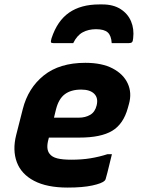

<svg xmlns="http://www.w3.org/2000/svg" viewBox="-20 -836 640 868"><path d="M414 -704Q380 -704 354 -690Q328 -676 311 -641H222Q212 -641 210.5 -645Q209 -649 213 -663Q239 -742 292.5 -779Q346 -816 429 -816H443Q492 -816 525 -795Q558 -774 572.5 -739.5Q587 -705 582 -663Q581 -649 576.5 -645Q572 -641 562 -641H485Q483 -675 467 -689.5Q451 -704 414 -704ZM366 -552Q441 -552 489.5 -526.5Q538 -501 557.5 -458.5Q577 -416 563 -366L558 -348Q538 -275 487 -244.5Q436 -214 339 -214H201L199 -206Q187 -162 204 -141Q215 -126 239 -120Q263 -114 302 -114Q350 -114 389.5 -120.5Q429 -127 466 -139H486Q479 -112 472.5 -84Q466 -56 458 -28Q457 -23 453 -19Q441 -7 397.5 2.5Q354 12 286 12Q192 12 134 -18.5Q76 -49 56 -103Q36 -157 53 -225L83 -343Q107 -438 178 -495Q249 -552 366 -552ZM347 -431Q301 -431 273 -410Q245 -389 233 -341L224 -304H336Q366 -304 388 -317Q410 -330 417 -360Q425 -393 406 -412Q387 -431 347 -431Z"/></svg>

Font: Recursive Sn Lnr St XBd
Style: Italic
Weight: 800
Italic angle: -15°
Version: Version 1.079;hotconv 1.0.112;makeotfexe 2.5.65598; ttfautoh